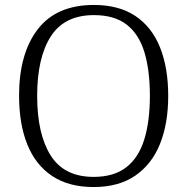

<svg xmlns="http://www.w3.org/2000/svg" viewBox="-20 -745 757 775"><path d="M358 10Q257 10 190 -35Q123 -80 90 -162.5Q57 -245 57 -359Q57 -529 132.5 -627Q208 -725 359 -725Q460 -725 526.5 -680.5Q593 -636 626 -553.5Q659 -471 659 -358Q659 -247 626 -164.5Q593 -82 526 -36Q459 10 358 10ZM358 -31Q440 -31 490 -70Q540 -109 562.5 -182.5Q585 -256 585 -358Q585 -461 563 -534Q541 -607 491.5 -645.5Q442 -684 359 -684Q240 -684 185 -598Q130 -512 130 -358Q130 -204 184.5 -117.5Q239 -31 358 -31Z"/></svg>

Font: Noto Serif Malayalam Light
Style: Regular
Weight: 300
Designer: Indian type Foundry, Jelle Bosma, Monotype Design Team
Foundry: Monotype Imaging Inc.
Version: Version 2.104; ttfautohint (v1.8.4.7-5d5b)